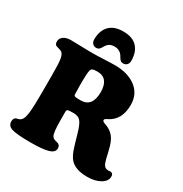

<svg xmlns="http://www.w3.org/2000/svg" viewBox="-214 -1094 1216 1279"><g transform="rotate(30 393.5 -454.5)"><path d="M507.8 -791Q507.8 -771.5 497.1 -760Q486.3 -748.5 469.2 -748.5Q456.1 -748.5 448 -755.1Q439.9 -761.7 432.1 -775.9Q410.2 -817.9 365.2 -817.9Q339.4 -817.9 324.2 -807.4Q309.1 -796.9 297.9 -775.9Q290.5 -762.7 282.5 -755.6Q274.4 -748.5 261.2 -748.5Q244.1 -748.5 233.2 -760.3Q222.2 -772 222.2 -791Q222.2 -857.9 258.1 -896Q293.9 -934.1 365.2 -934.1Q436.5 -934.1 472.2 -896Q507.8 -857.9 507.8 -791ZM296.9 -276.4V-219.2Q296.9 -117.7 310.1 -96.2Q315.9 -86.4 324 -82.3Q332 -78.1 343.3 -75.7Q354.5 -73.2 359.4 -70.8Q367.7 -65.9 371.8 -59.6Q376 -53.2 376 -40Q376 -7.8 328.1 4.4Q286.1 15.6 198.2 15.6Q91.8 15.6 54.7 3.9Q17.1 -7.3 17.1 -41.5Q17.1 -67.4 33.7 -74.7Q37.1 -76.2 45.4 -77.9Q53.7 -79.6 61.3 -83.5Q68.8 -87.4 74.7 -95.2Q87.4 -110.8 92.8 -158.7Q98.1 -206.5 98.1 -303.2V-446.3Q98.1 -527.3 93.3 -562.3Q88.4 -597.2 73.7 -609.4Q65.9 -616.2 48.8 -620.4Q31.7 -624.5 28.3 -626.5Q13.7 -632.3 13.7 -655.8Q13.7 -678.7 34.2 -694.1Q54.7 -709.5 91.8 -709.5Q113.8 -709.5 167.2 -707.8Q220.7 -706.1 246.6 -706.1Q289.6 -706.1 342 -708.7Q394.5 -711.4 428.2 -711.4Q528.8 -711.4 590.3 -664.6Q651.9 -617.7 651.9 -534.7Q651.9 -417 564.5 -375.5Q544.9 -366.7 544.9 -357.4Q544.9 -347.7 562.5 -340.8Q629.9 -320.3 655.8 -261.7Q669.9 -229.5 679.4 -184.8Q689 -140.1 697.5 -115.2Q706.1 -90.3 723.6 -84Q733.9 -80.1 745.6 -81.8Q757.3 -83.5 761.7 -82.5Q771 -79.1 774.7 -73Q778.3 -66.9 778.3 -55.2Q778.3 -21 738.5 2.2Q698.7 25.4 638.2 25.4Q542.5 25.4 502.9 -24.4Q483.9 -48.3 470 -90.8Q456.1 -133.3 442.9 -181.6Q429.7 -230 416 -256.8Q409.2 -271 400.1 -279.8Q391.1 -288.6 381.1 -292Q371.1 -295.4 364.5 -296.4Q357.9 -297.4 348.1 -297.4Q314 -297.4 305.2 -294.4Q296.9 -292 296.9 -276.4ZM346.7 -394Q436 -394 436 -508.8Q436 -560.5 414.3 -588.4Q392.6 -616.2 348.1 -616.2Q324.2 -616.2 313.7 -612.3Q303.2 -608.4 299.8 -597.7Q293 -574.2 293 -510.7V-473.1Q293 -427.2 294.4 -408.2Q295.4 -398.4 306.4 -396.2Q317.4 -394 346.7 -394Z"/></g></svg>

Font: Cooper* ExtraBold
Style: Regular
Weight: 800
Designer: Owen Earl
Foundry: indestructible type*
Version: Version 0.001